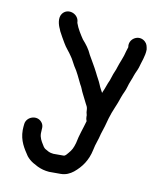

<svg xmlns="http://www.w3.org/2000/svg" viewBox="-81 -615 740 851"><g transform="rotate(10 289.0 -189.5)"><path d="M52 -22C51 -13.6 50 -2.2 50 6C50 54.3 72.1 86.1 92 116C100.7 126.7 110.7 135.3 122 142L144 154C161 161.9 176.6 166.3 197 168H249C272.7 168 290.9 158.8 306 147C338.6 120.3 362.8 86.9 373 38C378.5 8.8 387.9 -8.7 394 -37C402.6 -62.8 409.2 -83.8 416 -111C426.5 -147.9 443 -177.4 454 -213C460.2 -231.7 469.2 -244.8 474 -264C478.3 -281.3 488.1 -300.8 493 -317C497.7 -331.2 504.1 -341.4 509 -356C515.4 -381.6 529 -411.1 529 -441C526.5 -455.9 525.1 -465.7 514 -475.5C484.6 -501.5 439.5 -474.5 447 -437C445 -431 443 -424.7 441 -418C434.5 -388.7 421.7 -364.7 414 -339C411.3 -328.1 406.6 -321 402 -308L395 -287C394.3 -283.7 393.3 -280.7 392 -278C383.5 -261 378 -239.1 369 -221C369 -219.7 368.7 -218.3 368 -217C361.8 -229.4 356 -237.7 351 -251C344.9 -266.8 333 -285.5 326 -301C312.4 -328.1 299.2 -348.5 285 -374C274.1 -399 259.8 -417.1 243 -436C231.2 -453.7 214.2 -479.4 206 -504L205 -513C199.2 -546.1 152.6 -561.2 131 -531C117.4 -512 125 -482.1 134 -464L138 -454C142 -445 159.9 -414.9 165 -406C175.1 -387.4 191.9 -370.7 203 -353C211 -343.1 219.4 -323.4 226 -313C241.8 -290.8 253.2 -263.6 266 -238C274.2 -225.7 277.7 -211.3 284 -200L305 -158C308.4 -153 314 -142 314 -134C314 -124.7 315.3 -116 318 -108V-101C318 -94.3 319.3 -88 322 -82C312 -45.4 300.3 -17.1 293 21C286.2 44.8 281 55 267 71C261.5 77.3 255.8 86 248 86H202L190 84C187.3 83.3 184.3 82.3 181 81L163 71C157.4 67.2 151.5 58 149 53C141.3 40.7 132 25.5 132 6C132 -14 137.5 -27.1 125.5 -42.5C102.6 -71.9 55.9 -55.4 52 -22Z"/></g></svg>

Font: HoneyBee
Style: Bd
Weight: 700
Foundry: Cannot Into Space Fonts
Version: Version 0.89